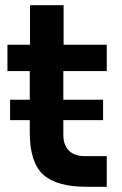

<svg xmlns="http://www.w3.org/2000/svg" viewBox="-20 -716 471 743"><path d="M393.1 6.8H314.9Q199.2 6.8 147.2 -40.3Q95.2 -87.4 95.2 -204.1V-251H19V-330.1H95.2V-440.9H8.8V-543H96.2V-695.8H226.1V-543H393.1V-440.9H225.1V-330.1H378.9V-251H225.1V-194.8Q225.1 -154.8 246.6 -133.3Q268.1 -111.8 308.1 -111.8H393.1Z"/></svg>

Font: Sora SemiBold
Style: Regular
Weight: 600
Designer: Jonathan Barnbrook, Julián Moncada
Foundry: Barnbrook Fonts
Version: Version 2.000